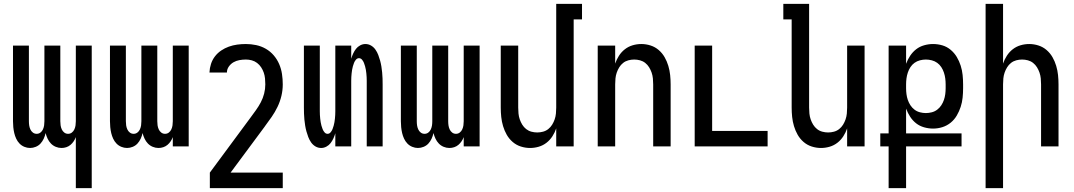

<svg xmlns="http://www.w3.org/2000/svg" viewBox="-20 -755 5540 990"><path d="M371 215V-48Q367 -37 360 -26.5Q353 -16 343.5 -8Q334 0 322 4Q310 8 297 8Q282 8 267.5 2Q253 -4 242.5 -15Q232 -26 225.5 -40Q219 -54 215 -69Q212 -54 205.5 -40Q199 -26 189 -15Q179 -4 164.5 2Q150 8 135 8Q120 8 105.5 2Q91 -4 80.5 -15Q70 -26 63.5 -40Q57 -54 53.5 -69Q50 -84 48.5 -99.5Q47 -115 47 -130V-520H129V-130Q129 -119 130.5 -108.5Q132 -98 136.5 -88Q141 -78 149.5 -71.5Q158 -65 169 -65Q180 -65 188.5 -71.5Q197 -78 201.5 -88Q206 -98 207.5 -108.5Q209 -119 209 -130V-520H291V-130Q291 -119 292.5 -108.5Q294 -98 298.5 -88Q303 -78 311.5 -71.5Q320 -65 331 -65Q342 -65 350.5 -71.5Q359 -78 363.5 -88Q368 -98 369.5 -108.5Q371 -119 371 -130V-520H453V215Z M635 8Q620 8 605.5 2Q591 -4 580.5 -15Q570 -26 563.5 -40Q557 -54 553.5 -69Q550 -84 548.5 -99.5Q547 -115 547 -130V-520H629V-130Q629 -119 630.5 -108.5Q632 -98 636.5 -88Q641 -78 649.5 -71.5Q658 -65 669 -65Q680 -65 688.5 -71.5Q697 -78 701.5 -88Q706 -98 707.5 -108.5Q709 -119 709 -130V-520H791V-130Q791 -119 792.5 -108.5Q794 -98 798.5 -88Q803 -78 811.5 -71.5Q820 -65 831 -65Q842 -65 850.5 -71.5Q859 -78 863.5 -88Q868 -98 869.5 -108.5Q871 -119 871 -130V-520H953V0H871V-48Q867 -37 860 -26.5Q853 -16 843.5 -8Q834 0 822 4Q810 8 797 8Q782 8 767.5 2Q753 -4 742.5 -15Q732 -26 725.5 -40Q719 -54 715 -69Q712 -54 705.5 -40Q699 -26 689 -15Q679 -4 664.5 2Q650 8 635 8Z M1062 215V135L1272 -149Q1286 -168 1300 -187.5Q1314 -207 1325 -228Q1336 -249 1342 -272.5Q1348 -296 1348 -320Q1348 -335 1346.5 -350.5Q1345 -366 1340 -380.5Q1335 -395 1326.5 -408Q1318 -421 1305.5 -430.5Q1293 -440 1278 -444Q1263 -448 1248 -448Q1231 -448 1214.5 -445Q1198 -442 1184 -434Q1170 -426 1160 -412Q1150 -398 1150 -381H1060Q1061 -404 1068 -425.5Q1075 -447 1088.5 -464.5Q1102 -482 1120.5 -494.5Q1139 -507 1160 -514.5Q1181 -522 1203 -525Q1225 -528 1248 -528Q1274 -528 1300.5 -522.5Q1327 -517 1350.5 -503.5Q1374 -490 1391.5 -469.5Q1409 -449 1419.5 -424.5Q1430 -400 1434 -373.5Q1438 -347 1438 -320Q1438 -290 1431 -260.5Q1424 -231 1411 -204Q1398 -177 1381 -152.5Q1364 -128 1346 -104L1345 -102Q1344 -102 1344 -102V-101L1169 135H1438V215Z M1636 8Q1620 8 1606.5 0Q1593 -8 1584 -21Q1575 -34 1569.5 -48.5Q1564 -63 1560 -77.5Q1556 -92 1553.5 -107.5Q1551 -123 1549.5 -138.5Q1548 -154 1547.5 -169.5Q1547 -185 1547 -200V-520H1629V-200Q1629 -191 1629 -181.5Q1629 -172 1629.5 -162.5Q1630 -153 1631 -143.5Q1632 -134 1633.5 -125Q1635 -116 1637.5 -107Q1640 -98 1643.5 -89Q1647 -80 1653.5 -72.5Q1660 -65 1669 -65Q1678 -65 1684.5 -72.5Q1691 -80 1694.5 -89Q1698 -98 1700.5 -107Q1703 -116 1704.5 -125Q1706 -134 1707 -143.5Q1708 -153 1708.5 -162.5Q1709 -172 1709 -181.5Q1709 -191 1709 -200V-520H1791V-452Q1795 -466 1801 -479Q1807 -492 1815.5 -503Q1824 -514 1837 -521Q1850 -528 1864 -528Q1880 -528 1893.5 -520Q1907 -512 1916 -499Q1925 -486 1930.5 -471.5Q1936 -457 1940 -442.5Q1944 -428 1946.5 -412.5Q1949 -397 1950.5 -381.5Q1952 -366 1952.5 -350.5Q1953 -335 1953 -320V0H1871V-320Q1871 -329 1871 -338.5Q1871 -348 1870.5 -357.5Q1870 -367 1869 -376.5Q1868 -386 1866.5 -395Q1865 -404 1862.5 -413Q1860 -422 1856.5 -431Q1853 -440 1846.5 -447.5Q1840 -455 1831 -455Q1822 -455 1815.5 -447.5Q1809 -440 1805.5 -431Q1802 -422 1799.5 -413Q1797 -404 1795.5 -395Q1794 -386 1793 -376.5Q1792 -367 1791.5 -357.5Q1791 -348 1791 -338.5Q1791 -329 1791 -320V0H1709V-68Q1705 -54 1699 -41Q1693 -28 1684.5 -17Q1676 -6 1663 1Q1650 8 1636 8Z M2135 8Q2120 8 2105.5 2Q2091 -4 2080.5 -15Q2070 -26 2063.5 -40Q2057 -54 2053.5 -69Q2050 -84 2048.5 -99.5Q2047 -115 2047 -130V-520H2129V-130Q2129 -119 2130.5 -108.5Q2132 -98 2136.5 -88Q2141 -78 2149.5 -71.5Q2158 -65 2169 -65Q2180 -65 2188.5 -71.5Q2197 -78 2201.5 -88Q2206 -98 2207.5 -108.5Q2209 -119 2209 -130V-520H2291V-130Q2291 -119 2292.5 -108.5Q2294 -98 2298.5 -88Q2303 -78 2311.5 -71.5Q2320 -65 2331 -65Q2342 -65 2350.5 -71.5Q2359 -78 2363.5 -88Q2368 -98 2369.5 -108.5Q2371 -119 2371 -130V-520H2453V0H2371V-48Q2367 -37 2360 -26.5Q2353 -16 2343.5 -8Q2334 0 2322 4Q2310 8 2297 8Q2282 8 2267.5 2Q2253 -4 2242.5 -15Q2232 -26 2225.5 -40Q2219 -54 2215 -69Q2212 -54 2205.5 -40Q2199 -26 2189 -15Q2179 -4 2164.5 2Q2150 8 2135 8Z M2713 8Q2689 8 2665.5 0.5Q2642 -7 2623.5 -23Q2605 -39 2593 -60Q2581 -81 2574 -104.5Q2567 -128 2564.5 -152Q2562 -176 2562 -200V-520H2652V-200Q2652 -185 2653.5 -169.5Q2655 -154 2660 -139.5Q2665 -125 2673 -112Q2681 -99 2693 -89.5Q2705 -80 2720 -76Q2735 -72 2750 -72Q2765 -72 2780 -76Q2795 -80 2807 -89.5Q2819 -99 2827 -112Q2835 -125 2840 -139.5Q2845 -154 2846.5 -169.5Q2848 -185 2848 -200V-735H2981V-655H2938V0H2848V-93Q2841 -72 2828.5 -52.5Q2816 -33 2798 -19Q2780 -5 2758 1.5Q2736 8 2713 8Z M3062 0V-520H3152V-427Q3159 -448 3171.5 -467.5Q3184 -487 3202 -501Q3220 -515 3242 -521.5Q3264 -528 3287 -528Q3311 -528 3334.5 -520.5Q3358 -513 3376.5 -497Q3395 -481 3407 -460Q3419 -439 3426 -415.5Q3433 -392 3435.5 -368Q3438 -344 3438 -320V0H3348V-320Q3348 -335 3346.5 -350.5Q3345 -366 3340 -380.5Q3335 -395 3327 -408Q3319 -421 3307 -430.5Q3295 -440 3280 -444Q3265 -448 3250 -448Q3235 -448 3220 -444Q3205 -440 3193 -430.5Q3181 -421 3173 -408Q3165 -395 3160 -380.5Q3155 -366 3153.5 -350.5Q3152 -335 3152 -320V0Z M3562 0V-520H3652V-80H3938V0Z M4213 8Q4189 8 4165.5 0.5Q4142 -7 4123.5 -23Q4105 -39 4093 -60Q4081 -81 4074 -104.5Q4067 -128 4064.5 -152Q4062 -176 4062 -200V-655H4019V-735H4152V-200Q4152 -185 4153.5 -169.5Q4155 -154 4160 -139.5Q4165 -125 4173 -112Q4181 -99 4193 -89.5Q4205 -80 4220 -76Q4235 -72 4250 -72Q4265 -72 4280 -76Q4295 -80 4307 -89.5Q4319 -99 4327 -112Q4335 -125 4340 -139.5Q4345 -154 4346.5 -169.5Q4348 -185 4348 -200V-520H4438V0H4348V-93Q4341 -72 4328.5 -52.5Q4316 -33 4298 -19Q4280 -5 4258 1.5Q4236 8 4213 8Z M4562 215V0H4519V-67H4562V-520H4652V-426Q4660 -448 4673 -467.5Q4686 -487 4704 -501Q4722 -515 4745 -521.5Q4768 -528 4791 -528Q4816 -528 4839.5 -521Q4863 -514 4882 -498Q4901 -482 4913.5 -461Q4926 -440 4933.5 -416.5Q4941 -393 4943.5 -368.5Q4946 -344 4946 -320V-300Q4946 -276 4943.5 -251.5Q4941 -227 4933.5 -204Q4926 -181 4913.5 -159.5Q4901 -138 4882 -122.5Q4863 -107 4839.5 -99.5Q4816 -92 4791 -92Q4768 -92 4745 -98.5Q4722 -105 4704 -119Q4686 -133 4673 -153Q4660 -173 4652 -195V-67H4938V0H4652V215ZM4754 -172Q4769 -172 4784.5 -176Q4800 -180 4812.5 -189.5Q4825 -199 4833.5 -212Q4842 -225 4847 -239.5Q4852 -254 4854 -269.5Q4856 -285 4856 -300V-320Q4856 -335 4854 -350.5Q4852 -366 4847 -381Q4842 -396 4833.5 -409Q4825 -422 4812.5 -431Q4800 -440 4784.5 -444Q4769 -448 4754 -448Q4739 -448 4723.5 -444Q4708 -440 4695.5 -431Q4683 -422 4674.5 -409Q4666 -396 4661 -381Q4656 -366 4654 -350.5Q4652 -335 4652 -320V-300Q4652 -285 4654 -269.5Q4656 -254 4661 -239.5Q4666 -225 4674.5 -212Q4683 -199 4695.5 -189.5Q4708 -180 4723.5 -176Q4739 -172 4754 -172Z M5062 215V-735H5152V-427Q5159 -448 5171.5 -467.5Q5184 -487 5202 -501Q5220 -515 5242 -521.5Q5264 -528 5287 -528Q5311 -528 5334.5 -520.5Q5358 -513 5376.5 -497Q5395 -481 5407 -460Q5419 -439 5426 -415.5Q5433 -392 5435.5 -368Q5438 -344 5438 -320V0H5348V-320Q5348 -335 5346.5 -350.5Q5345 -366 5340 -380.5Q5335 -395 5327 -408Q5319 -421 5307 -430.5Q5295 -440 5280 -444Q5265 -448 5250 -448Q5235 -448 5220 -444Q5205 -440 5193 -430.5Q5181 -421 5173 -408Q5165 -395 5160 -380.5Q5155 -366 5153.5 -350.5Q5152 -335 5152 -320V215Z"/></svg>

Font: Iosevka Medium
Style: Regular
Weight: 500
Monospace: yes
Designer: Belleve Invis
Foundry: Belleve Invis
Version: Version 32.5.0; ttfautohint (v1.8.4)